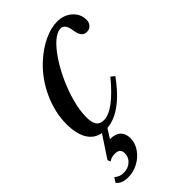

<svg xmlns="http://www.w3.org/2000/svg" viewBox="-251 -612 943 943"><g transform="rotate(-45 221.0 -140.0)"><path d="M136.5 10.5Q79 10.5 49.8 -30.5Q20.5 -71.5 20.5 -146Q20.5 -225.5 56.8 -306.2Q93 -387 157 -446Q202.5 -488 251.8 -511.2Q301 -534.5 343 -534.5Q390.5 -534.5 421.8 -506.8Q453 -479 453 -438.5Q453 -419 441.5 -406.8Q430 -394.5 411.5 -394.5Q377 -394.5 370 -445.5Q363 -498.5 333.5 -498.5Q307 -498.5 277 -471.8Q247 -445 218 -401Q189 -357 165.2 -304Q141.5 -251 127.5 -198Q113.5 -145 113.5 -101Q113.5 -65 125.2 -47Q137 -29 165 -29Q232 -29 338 -158L357.5 -143Q247 10.5 136.5 10.5ZM51.5 254Q5.5 254 -12.5 228.5L2.5 204.5Q12.5 213 23.8 217.8Q35 222.5 50.5 222.5Q82 222.5 102.2 204Q122.5 185.5 122.5 158Q122.5 125 86.5 125Q62 125 44.5 137.5L38 122L129.5 -16.5H166.5L119.5 57.5Q157 57.5 175.8 75.5Q194.5 93.5 194.5 125Q194.5 159 174.2 188.5Q154 218 121.2 236Q88.5 254 51.5 254Z"/></g></svg>

Font: Libre Caslon Condensed Medium Italic
Style: Regular
Weight: 500
Italic angle: -22.583°
Designer: Pablo Impallari, Rodrigo Fuenzalida, Katja Schimmel, Ertekin Erdin
Foundry: Pablo Impallari, Rodrigo Fuenzalida
Version: Version 2.000; ttfautohint (v1.8.4.7-5d5b);gftools[0.9.33]